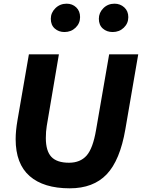

<svg xmlns="http://www.w3.org/2000/svg" viewBox="-20 -1010 771 1043"><path d="M65 -254Q65 -299 75 -357L137 -715H300L234 -326Q229 -296 229 -260Q229 -190 259 -158Q289 -126 355 -126Q416 -126 450.5 -165Q485 -204 502 -305L573 -715H731L661 -308Q632 -139 559.5 -63Q487 13 359 13Q217 13 141 -53.5Q65 -120 65 -254ZM256 -908Q256 -941 281 -965.5Q306 -990 342 -990Q373 -990 394 -970Q415 -950 415 -917Q415 -883 390.5 -859.5Q366 -836 330 -836Q299 -836 277.5 -855Q256 -874 256 -908ZM517 -908Q517 -941 541.5 -965.5Q566 -990 602 -990Q633 -990 655 -970Q677 -950 677 -917Q677 -883 652.5 -859.5Q628 -836 592 -836Q560 -836 538.5 -855Q517 -874 517 -908Z"/></svg>

Font: Nebula Sans Bold
Style: Regular
Weight: 700
Italic angle: -9°
Designer: Paul D. Hunt for Adobe (as Source Sans)
Foundry: Nebula Entertainment & Broadcasting LLC
Version: Version 1.010